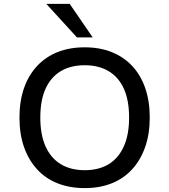

<svg xmlns="http://www.w3.org/2000/svg" viewBox="-20 -957 870 986"><path d="M415 9Q338 9 276 -15.5Q214 -40 170.5 -87.5Q127 -135 103.5 -201.5Q80 -268 80 -353Q80 -437 103 -503.5Q126 -570 170 -617.5Q214 -665 275.5 -689.5Q337 -714 415 -714Q492 -714 553.5 -689.5Q615 -665 659 -618Q703 -571 726 -504Q749 -437 749 -354Q749 -269 725.5 -202Q702 -135 658.5 -87.5Q615 -40 553.5 -15.5Q492 9 415 9ZM415 -83Q487 -83 537.5 -113.5Q588 -144 615.5 -204.5Q643 -265 643 -353Q643 -442 616 -501.5Q589 -561 538 -591.5Q487 -622 415 -622Q343 -622 292 -591.5Q241 -561 214 -501.5Q187 -442 187 -353Q187 -265 214 -205Q241 -145 292 -114Q343 -83 415 -83ZM375 -765 218 -937H338L456 -765Z"/></svg>

Font: Nunito Sans 12pt ExtraLight 6pt Medium
Style: Regular
Weight: 500
Version: Version 3.101;gftools[0.9.27]